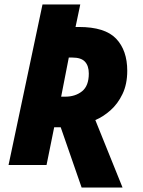

<svg xmlns="http://www.w3.org/2000/svg" viewBox="-20 -734 634 854"><path d="M343 100 250 -168H221L187 0H18L169 -714H337L316 -614H331Q447 -614 496.5 -562Q546 -510 546 -419Q546 -360 525 -316Q504 -272 471 -243Q438 -214 404 -200L525 100ZM252 -304H270Q315 -304 345 -328Q375 -352 375 -407Q375 -441 358 -459.5Q341 -478 302 -478H286Z"/></svg>

Font: Noto Sans Disp ExtBd
Style: Italic
Weight: 800
Italic angle: -12°
Designer: Monotype Design Team
Foundry: Monotype Imaging Inc.
Version: Version 2.000;GOOG;noto-source:20170915:90ef993387c0